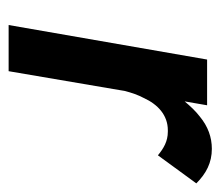

<svg xmlns="http://www.w3.org/2000/svg" viewBox="-53 -458 511 445"><g transform="rotate(90 202.5 -235.5)"><path d="M224 -460H118L38 0H145L191 -270C195 -285 200 -300 207 -313C222 -346 247 -369 282 -369C283 -369 284 -369 285 -369C308 -369 324 -359 340 -346L405 -435C382 -458 357 -471 325 -471C298 -471 273 -462 250 -443C237 -433 226 -421 215 -408Z"/></g></svg>

Font: Jost Medium
Style: Italic
Weight: 500
Italic angle: -5°
Version: Version 3.710